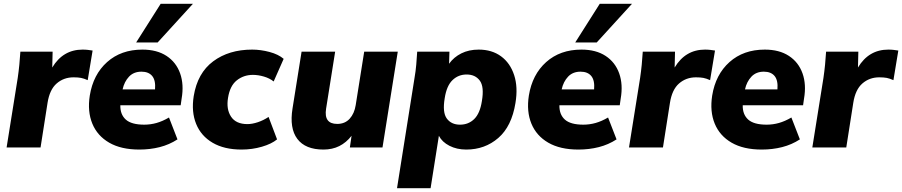

<svg xmlns="http://www.w3.org/2000/svg" viewBox="-20 -782 4783 1018"><path d="M15 0 74 -369Q79 -403 82.5 -438.5Q86 -474 88 -508H259L257 -424Q314 -519 418 -519Q433 -519 446 -517.5Q459 -516 471 -514L445 -357Q425 -366 409.5 -369Q394 -372 370 -372Q318 -372 280.5 -339.5Q243 -307 232 -236L195 0Z M719 11Q622 11 559 -25.5Q496 -62 469.5 -126.5Q443 -191 456 -275Q474 -387 548 -453Q622 -519 735 -519Q812 -519 863 -485.5Q914 -452 935 -393Q956 -334 943 -259L938 -224H618Q617 -175 647 -148Q677 -121 745 -121Q778 -121 810 -130Q842 -139 876 -159L921 -43Q878 -15 827 -2Q776 11 719 11ZM730 -402Q689 -402 664 -375.5Q639 -349 630 -308H802Q806 -356 787 -379Q768 -402 730 -402ZM702 -557 832 -762H1003L816 -557Z M1261 11Q1169 11 1107.5 -25Q1046 -61 1020 -125Q994 -189 1007 -272Q1027 -395 1110.5 -457Q1194 -519 1317 -519Q1362 -519 1409 -506.5Q1456 -494 1484 -470L1431 -350Q1410 -367 1379.5 -376Q1349 -385 1321 -385Q1272 -385 1235.5 -356Q1199 -327 1189 -263Q1179 -203 1205 -163.5Q1231 -124 1292 -124Q1317 -124 1347 -134Q1377 -144 1404 -162L1449 -43Q1420 -19 1368.5 -4Q1317 11 1261 11Z M1695 11Q1599 11 1556.5 -45.5Q1514 -102 1531 -207L1579 -508H1757L1709 -206Q1696 -125 1768 -125Q1809 -125 1834 -152.5Q1859 -180 1866 -225L1911 -508H2089L2008 0H1835L1844 -62Q1816 -26 1779 -7.5Q1742 11 1695 11Z M2085 216 2178 -370Q2184 -404 2187 -439Q2190 -474 2192 -508H2363L2361 -444Q2386 -479 2426 -499Q2466 -519 2518 -519Q2588 -519 2636.5 -483.5Q2685 -448 2706 -384Q2727 -320 2713 -236Q2693 -112 2622 -50.5Q2551 11 2452 11Q2402 11 2363 -9Q2324 -29 2307 -62L2263 216ZM2419 -121Q2464 -121 2494.5 -151Q2525 -181 2535 -246Q2548 -322 2524 -354.5Q2500 -387 2454 -387Q2410 -387 2379 -357Q2348 -327 2338 -262Q2325 -186 2349 -153.5Q2373 -121 2419 -121Z M3047 11Q2950 11 2887 -25.5Q2824 -62 2797.5 -126.5Q2771 -191 2784 -275Q2802 -387 2876 -453Q2950 -519 3063 -519Q3140 -519 3191 -485.5Q3242 -452 3263 -393Q3284 -334 3271 -259L3266 -224H2946Q2945 -175 2975 -148Q3005 -121 3073 -121Q3106 -121 3138 -130Q3170 -139 3204 -159L3249 -43Q3206 -15 3155 -2Q3104 11 3047 11ZM3058 -402Q3017 -402 2992 -375.5Q2967 -349 2958 -308H3130Q3134 -356 3115 -379Q3096 -402 3058 -402ZM3030 -557 3160 -762H3331L3144 -557Z M3315 0 3374 -369Q3379 -403 3382.5 -438.5Q3386 -474 3388 -508H3559L3557 -424Q3614 -519 3718 -519Q3733 -519 3746 -517.5Q3759 -516 3771 -514L3745 -357Q3725 -366 3709.5 -369Q3694 -372 3670 -372Q3618 -372 3580.5 -339.5Q3543 -307 3532 -236L3495 0Z M4019 11Q3922 11 3859 -25.5Q3796 -62 3769.5 -126.5Q3743 -191 3756 -275Q3774 -387 3848 -453Q3922 -519 4035 -519Q4112 -519 4163 -485.5Q4214 -452 4235 -393Q4256 -334 4243 -259L4238 -224H3918Q3917 -175 3947 -148Q3977 -121 4045 -121Q4078 -121 4110 -130Q4142 -139 4176 -159L4221 -43Q4178 -15 4127 -2Q4076 11 4019 11ZM4030 -402Q3989 -402 3964 -375.5Q3939 -349 3930 -308H4102Q4106 -356 4087 -379Q4068 -402 4030 -402Z M4287 0 4346 -369Q4351 -403 4354.5 -438.5Q4358 -474 4360 -508H4531L4529 -424Q4586 -519 4690 -519Q4705 -519 4718 -517.5Q4731 -516 4743 -514L4717 -357Q4697 -366 4681.5 -369Q4666 -372 4642 -372Q4590 -372 4552.5 -339.5Q4515 -307 4504 -236L4467 0Z"/></svg>

Font: Mulish Black
Style: Italic
Weight: 900
Italic angle: -9°
Designer: Vernon Adams
Foundry: Vernon Adams
Version: Version 3.603; ttfautohint (v1.8.3)